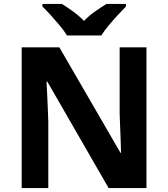

<svg xmlns="http://www.w3.org/2000/svg" viewBox="-20 -954 853 974"><path d="M723 0H531L220 -540H216Q218 -506 219.5 -472Q221 -438 222.5 -404Q224 -370 225 -336V0H90V-714H281L591 -179H594Q593 -212 592 -245Q591 -278 589.5 -310.5Q588 -343 587 -376V-714H723ZM320 -774Q306 -797 283.5 -824Q261 -851 237.5 -877Q214 -903 195 -921V-934H294Q320 -918 350 -896.5Q380 -875 406 -848Q432 -875 463 -896.5Q494 -918 520 -934H619V-921Q601 -903 577 -877Q553 -851 530.5 -824Q508 -797 494 -774Z"/></svg>

Font: Noto Sans Cham
Style: Bold
Weight: 700
Version: Version 2.002